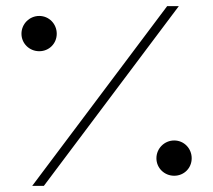

<svg xmlns="http://www.w3.org/2000/svg" viewBox="-20 -606 695 626"><path d="M563 -586H525L85 0H123ZM108 -439C140 -439 165 -464 165 -496C165 -528 140 -554 108 -554C76 -554 50 -528 50 -496C50 -464 76 -439 108 -439ZM548 -33C580 -33 605 -58 605 -90C605 -122 580 -148 548 -148C516 -148 490 -122 490 -90C490 -58 516 -33 548 -33Z"/></svg>

Font: Space Cowgirl
Style: Regular
Weight: 400
Designer: Valery Marier
Foundry: Valery Marier
Version: Version 1.000;hotconv 1.0.109;makeotfexe 2.5.65596